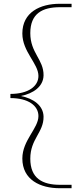

<svg xmlns="http://www.w3.org/2000/svg" viewBox="-20 -773 398 1014"><path d="M35 -277V-255C129 -255 183 -215 183 -160C183 -95 98 -32 98 64C98 177 193 221 295 221H358V203H297C204 203 140 169 140 65C140 -40 211 -73 210 -157C209 -216 156 -253 90 -266C156 -279 209 -316 210 -375C211 -459 140 -493 140 -598C140 -702 204 -735 297 -735H358V-753H295C193 -753 98 -709 98 -596C98 -500 183 -437 183 -372C183 -317 129 -277 35 -277Z"/></svg>

Font: Sprat Light
Style: Regular
Weight: 300
Designer: Ethan Nakache
Foundry: Collletttivo
Version: Version 2.000;Glyphs 3.2 (3217)